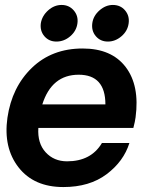

<svg xmlns="http://www.w3.org/2000/svg" viewBox="-20 -751 615 776"><path d="M208 -583Q178 -583 159.5 -604.5Q141 -626 145 -657Q150 -687 174.5 -709Q199 -731 229 -731Q259 -731 278 -709Q297 -687 293 -657Q289 -626 264 -604.5Q239 -583 208 -583ZM353 -657Q357 -687 382 -709Q407 -731 436 -731Q467 -731 485.5 -709Q504 -687 500 -657Q496 -626 471 -604.5Q446 -583 416 -583Q386 -583 367.5 -604.5Q349 -626 353 -657ZM528 -277Q526 -261 519 -234H135Q131 -172 164.5 -135.5Q198 -99 251 -99Q348 -99 392 -173H503Q480 -99 411 -47Q342 5 236 5Q117 5 55 -74.5Q-7 -154 10 -275Q28 -399 109 -477Q190 -555 314 -555Q431 -555 488 -480Q545 -405 528 -277ZM298 -449Q189 -449 151 -329H406Q406 -449 298 -449Z"/></svg>

Font: Oakes Grotesk
Style: Bold Italic
Weight: 600
Italic angle: -8°
Designer: Samuel Oakes
Foundry: Samuel Oakes
Version: Version 1.000;PS 001.000;hotconv 1.0.88;makeotf.lib2.5.64775